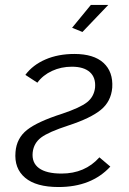

<svg xmlns="http://www.w3.org/2000/svg" viewBox="-20 -750 525 780"><path d="M314.9 -620.1 272.9 -637.2 349.1 -730H419.9ZM217.8 9.8Q126.5 9.8 81.8 -28.1Q37.1 -65.9 43 -132.8Q47.4 -188.5 89.8 -222.2Q132.3 -255.9 232.9 -288.1Q305.7 -312.5 333.7 -334.7Q361.8 -356.9 366.2 -394Q369.6 -435.1 345 -457Q320.3 -479 272 -479Q228.5 -479 191.4 -461.9Q154.3 -444.8 131.8 -414.1L83 -445.8Q113.3 -486.3 164.8 -508.5Q216.3 -530.8 282.2 -530.8Q360.8 -530.8 400.4 -494.6Q439.9 -458.5 436 -394Q431.2 -337.4 389.4 -303.5Q347.7 -269.5 257.8 -240.2Q177.2 -213.9 147.2 -191.4Q117.2 -168.9 112.8 -130.9Q108.4 -88.9 138.4 -66.9Q168.5 -44.9 230 -44.9Q325.2 -44.9 383.8 -110.8L428.2 -73.2Q351.6 9.8 217.8 9.8Z"/></svg>

Font: Rawline
Style: Italic
Weight: 400
Italic angle: -12°
Designer: Matt McInerney, Pablo Impallari, Rodrigo Fuenzalida
Foundry: Matt McInerney, Pablo Impallari, Rodrigo Fuenzalida
Version: Version 4.020;PS 004.020;hotconv 1.0.88;makeotf.lib2.5.64775